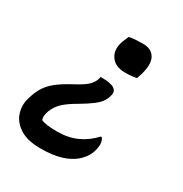

<svg xmlns="http://www.w3.org/2000/svg" viewBox="-170 -674 939 987"><g transform="rotate(30 300.0 -181.0)"><path d="M314 -539Q331 -543 352.5 -544.5Q374 -546 395 -546Q447 -546 467 -510.5Q487 -475 467 -407L457 -377Q441 -374 425 -372.5Q409 -371 389 -371Q328 -371 302.5 -412Q277 -453 303 -513ZM208 184Q130 184 85.5 155.5Q41 127 26.5 84Q12 41 24 -2L27 -12Q38 -51 56 -79.5Q74 -108 104 -132Q134 -156 180 -181L211 -198Q252 -221 269 -240.5Q286 -260 291 -282L292 -289H300Q354 -289 374.5 -274.5Q395 -260 387 -234L386 -229Q380 -209 367.5 -192Q355 -175 331 -157Q307 -139 267 -115L240 -99Q195 -71 173.5 -45.5Q152 -20 143 12Q137 35 143 53Q157 60 181.5 63Q206 66 240 66Q304 66 355.5 42.5Q407 19 446 -24H452Q470 -2 461 40Q457 62 444.5 84Q432 106 406 129Q375 155 326.5 169.5Q278 184 208 184Z"/></g></svg>

Font: Recursive Sn Csl St SmB
Style: Italic
Weight: 600
Italic angle: -15°
Version: Version 1.079;hotconv 1.0.112;makeotfexe 2.5.65598; ttfautoh